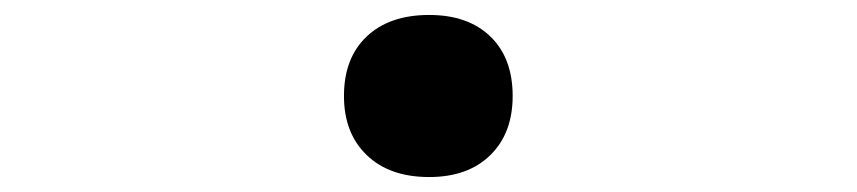

<svg xmlns="http://www.w3.org/2000/svg" viewBox="-20 -529 1151 258"><path d="M442.2 -400Q442.2 -451.1 472.8 -480Q503.3 -508.9 556.7 -508.9Q608.9 -508.9 638.9 -480Q668.9 -451.1 668.9 -400Q668.9 -350 638.9 -320.6Q608.9 -291.1 556.7 -291.1Q503.3 -291.1 472.8 -320.6Q442.2 -350 442.2 -400Z"/></svg>

Font: Paperlogy 6 SemiBold
Style: Regular
Weight: 600
Designer: redesigned by Lee Juim, glyphs from Gmarket Sans & Montserrat
Foundry: PT&
Version: Version 1.001